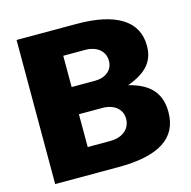

<svg xmlns="http://www.w3.org/2000/svg" viewBox="-108 -849 948 955"><g transform="rotate(-15 366.0 -371.0)"><path d="M60 0H384C594 0 697 -65 697 -201C697 -291 653 -353 538 -381C644 -420 679 -473 679 -547C679 -675 571 -742 369 -742H60ZM379 -136H264V-305H385C444 -305 485 -273 485 -223C485 -175 449 -136 379 -136ZM385 -445H264V-606H377C435 -606 477 -575 477 -523C477 -474 437 -445 385 -445Z"/></g></svg>

Font: Bisquit Text
Style: Bold
Weight: 800
Version: Version 1.004;Glyphs 3.2.3 (3260)